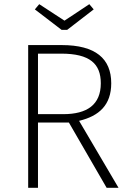

<svg xmlns="http://www.w3.org/2000/svg" viewBox="-20 -900 624 920"><path d="M302 -757 429 -855 408 -880 289 -801 168 -880 147 -855 275 -757ZM491 0H548L359 -321C455 -344 513 -397 513 -501C513 -619 438 -684 276 -684H115V0H162V-313H310ZM162 -353V-643H273C411 -643 463 -594 463 -501C463 -398 397 -353 283 -353Z"/></svg>

Font: Fira Sans ExtraLight
Style: Regular
Weight: 200
Designer: bBox Type GmbH & Carrois Corporate GbR & Edenspiekermann AG
Foundry: bBox Type GmbH & Carrois Corporate GbR & Edenspiekermann AG
Version: Version 4.300;PS 004.300;hotconv 1.0.88;makeotf.lib2.5.64775